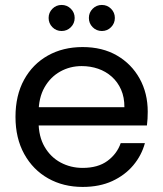

<svg xmlns="http://www.w3.org/2000/svg" viewBox="-20 -747 660 776"><path d="M119.1 -239.9 119.9 -313.7H482.8Q483 -353.8 469.4 -384.7Q455.8 -415.6 431.8 -437Q407.7 -458.5 376.5 -469.2Q345.4 -479.9 310.2 -479.9Q262.8 -479.9 223.3 -457.8Q183.7 -435.7 159.8 -393.7Q135.9 -351.7 135.9 -290.1V-254.9Q135.9 -195.6 160.2 -153.7Q184.5 -111.8 225.1 -90.1Q265.8 -68.4 314 -68.4Q376 -68.4 414.3 -96.7Q452.7 -124.9 467.9 -168.6H565.7Q552.2 -118.9 518.7 -79Q485.2 -39 433.8 -15.2Q382.4 8.5 314 8.5Q235.9 8.5 174.7 -26Q113.4 -60.5 78 -124.4Q42.6 -188.3 42.6 -274.5Q42.6 -361.5 77.3 -424.7Q111.9 -487.8 173.2 -522.3Q234.4 -556.8 314 -556.8Q393.9 -556.8 452.7 -522.7Q511.5 -488.6 544.3 -429.5Q577.1 -370.5 577.1 -295.4Q577.1 -280.1 576.3 -267Q575.6 -253.9 573.8 -239.9ZM229.1 -621.7Q207.1 -621.7 191.8 -637.1Q176.5 -652.6 176.5 -674.4Q176.5 -696.2 191.8 -711.6Q207.1 -727 229.1 -727Q250.9 -727 266.4 -711.6Q281.8 -696.2 281.8 -674.4Q281.8 -652.6 266.4 -637.1Q250.9 -621.7 229.1 -621.7ZM391.8 -621.7Q369.8 -621.7 354.5 -637.1Q339.2 -652.6 339.2 -674.4Q339.2 -696.2 354.5 -711.6Q369.8 -727 391.8 -727Q413.6 -727 428.9 -711.6Q444.2 -696.2 444.2 -674.4Q444.2 -652.6 428.9 -637.1Q413.6 -621.7 391.8 -621.7Z"/></svg>

Font: Poppins Variable
Style: Regular
Weight: 100
Designer: Jonny Pinhorn
Foundry: Indian Type Foundry
Version: Version 6.000